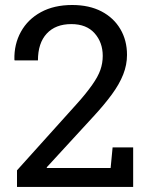

<svg xmlns="http://www.w3.org/2000/svg" viewBox="-20 -741 592 761"><path d="M418.5 -75.2 426.3 -156.7H507.8V0H47.4V-65.9L280.3 -324.7Q301.3 -347.7 317.4 -367.7Q333.5 -387.7 345.2 -404.3Q368.7 -437.5 377.9 -464.1Q387.2 -490.7 387.2 -519.5Q387.2 -572.8 355 -609.1Q322.8 -645.5 262.7 -645.5Q200.2 -645.5 165.3 -607.9Q130.4 -570.3 130.4 -501.5H38.1L37.1 -504.4Q35.6 -565.9 63 -615.2Q90.3 -664.6 142.3 -692.9Q194.3 -721.2 266.1 -721.2Q333.5 -721.2 382.3 -695.8Q430.7 -670.4 457 -625.7Q483.4 -581.1 483.4 -523.4Q483.4 -483.9 468.3 -445.8Q453.1 -407.2 423.3 -366.7Q393.6 -326.2 352.1 -281.2L165 -77.6L166 -75.2Z"/></svg>

Font: Suwannaphum
Style: Regular
Weight: 400
Designer: Danh Hong
Version: Version 8.002; ttfautohint (v1.8.3)